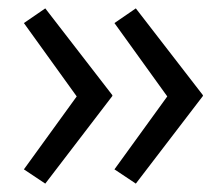

<svg xmlns="http://www.w3.org/2000/svg" viewBox="-20 -490 531 458"><path d="M304 -52 253 -86 379 -260 253 -435 304 -470 464 -263V-261ZM88 -52 37 -86 163 -260 37 -435 88 -470 248 -263V-261Z"/></svg>

Font: Lexend Deca Light
Style: Regular
Weight: 300
Designer: Bonnie Shaver-Troup, Thomas Jockin
Foundry: Lexend
Version: Version 1.008; ttfautohint (v1.8.4.7-5d5b)